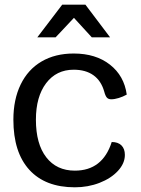

<svg xmlns="http://www.w3.org/2000/svg" viewBox="-20 -788 600 818"><path d="M37 -278Q37 -364 68 -428Q99 -492 157 -526Q215 -560 294 -560Q388 -560 448.5 -512.5Q509 -465 520 -385Q504 -376 486 -370.5Q468 -365 454 -365Q442 -365 435.5 -372Q429 -379 424 -398Q411 -444 378 -467.5Q345 -491 294 -491Q220 -491 176.5 -433.5Q133 -376 133 -278Q133 -175 177 -118Q221 -61 299 -61Q417 -61 456 -183Q483 -183 497.5 -168.5Q512 -154 512 -128Q512 -92 482.5 -60Q453 -28 404 -9Q355 10 299 10Q173 10 105 -64.5Q37 -139 37 -278ZM245 -768H344L449 -629H371L295 -712L217 -629H139Z"/></svg>

Font: Krub Medium
Style: Regular
Weight: 500
Designer: Ekaluck Peanpanawate
Foundry: Cadson Demak Co.,Ltd.
Version: Version 1.000; ttfautohint (v1.6)